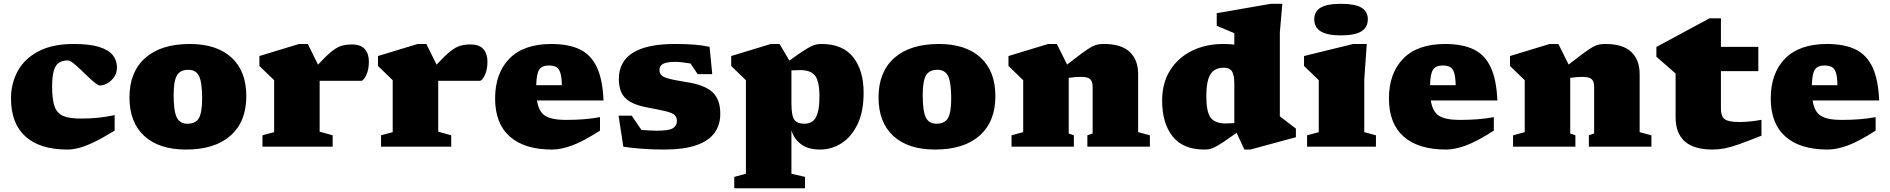

<svg xmlns="http://www.w3.org/2000/svg" viewBox="-20 -767 9882 1004"><path d="M364.5 -537Q449 -537 498.5 -521.5Q548 -506 569.8 -478.5Q591.5 -451 591.5 -414.5Q591.5 -385 576.5 -363.8Q561.5 -342.5 541 -331.2Q520.5 -320 503 -320Q494 -320 477.2 -333.2Q460.5 -346.5 440.2 -366Q420 -385.5 399.5 -405Q379 -424.5 362 -437.8Q345 -451 335 -451Q308 -451 289.5 -439.8Q271 -428.5 261.8 -398.8Q252.5 -369 252.5 -313Q252.5 -246 265.5 -210Q278.5 -174 311 -160.5Q343.5 -147 402 -147Q455 -147 496.8 -151.8Q538.5 -156.5 579.5 -165V-84Q516 -45 471 -23.5Q426 -2 393.2 6.5Q360.5 15 332 15Q189.5 15 113.5 -53Q37.5 -121 37.5 -252Q37.5 -331.5 73.2 -396.2Q109 -461 181.8 -499Q254.5 -537 364.5 -537Z M952.5 15Q811.5 15 734.2 -56.2Q657 -127.5 657 -257.5Q657 -391 739.5 -464Q822 -537 972.5 -537Q1113.5 -537 1190.8 -465.8Q1268 -394.5 1268 -264.5Q1268 -131 1185.8 -58Q1103.5 15 952.5 15ZM960 -120Q1003 -120 1020 -149.2Q1037 -178.5 1037 -252Q1037 -335.5 1021 -368.8Q1005 -402 965 -402Q922.5 -402 905.2 -372.8Q888 -343.5 888 -270Q888 -186.5 904.2 -153.2Q920.5 -120 960 -120Z M1819.5 -534.5Q1867 -534.5 1888 -509.8Q1909 -485 1909 -445Q1909 -403 1895 -373.8Q1881 -344.5 1869 -344.5H1665Q1656.5 -344.5 1651.5 -344.5V-78.5L1719.5 -59.5V0H1352.5V-59.5L1413.5 -76V-347.5L1336.5 -422V-474L1543.5 -537H1589.5L1643 -429Q1686.5 -476 1714.5 -498.2Q1742.5 -520.5 1766 -527.5Q1789.5 -534.5 1819.5 -534.5Z M2439.5 -534.5Q2487 -534.5 2508 -509.8Q2529 -485 2529 -445Q2529 -403 2515 -373.8Q2501 -344.5 2489 -344.5H2285Q2276.5 -344.5 2271.5 -344.5V-78.5L2339.5 -59.5V0H1972.5V-59.5L2033.5 -76V-347.5L1956.5 -422V-474L2163.5 -537H2209.5L2263 -429Q2306.5 -476 2334.5 -498.2Q2362.5 -520.5 2386 -527.5Q2409.5 -534.5 2439.5 -534.5Z M2863 -537Q2954 -537 3012.5 -508.5Q3071 -480 3101.2 -415.2Q3131.5 -350.5 3136 -241.5H2788Q2797 -182 2831.5 -161Q2866 -140 2938 -140Q2991.5 -140 3034 -143.5Q3076.5 -147 3117.5 -154.5V-84Q3030.5 -28 2972.2 -6.5Q2914 15 2867 15Q2722.5 15 2645.8 -53Q2569 -121 2569 -252Q2569 -384 2643.8 -460.5Q2718.5 -537 2863 -537ZM2849.5 -424.5Q2815.5 -424.5 2800.5 -404Q2785.5 -383.5 2784 -321.5H2918Q2917 -366 2909.5 -388Q2902 -410 2887.2 -417.2Q2872.5 -424.5 2849.5 -424.5Z M3509 -537Q3565.5 -537 3608.8 -533.8Q3652 -530.5 3690.5 -522L3704.5 -379.5H3628L3591 -435Q3568 -439 3547.2 -441.2Q3526.5 -443.5 3513.5 -443.5Q3466.5 -443.5 3447.5 -433.2Q3428.5 -423 3428.5 -401Q3428.5 -386 3436.8 -375.5Q3445 -365 3474.5 -356.5Q3504 -348 3568 -338Q3664 -323.5 3705.2 -285.5Q3746.5 -247.5 3746.5 -171.5Q3746.5 -114.5 3716.8 -72.8Q3687 -31 3622.2 -8Q3557.5 15 3451.5 15Q3389.5 15 3332.2 10.5Q3275 6 3239.5 0L3214.5 -162H3283.5L3334 -87.5Q3353.5 -86 3375 -84.8Q3396.5 -83.5 3414.5 -83.5Q3477 -83.5 3498.2 -96.2Q3519.5 -109 3519.5 -133.5Q3519.5 -154.5 3507.8 -165.5Q3496 -176.5 3463.2 -184.8Q3430.5 -193 3367.5 -204.5Q3305 -216 3272.2 -236.8Q3239.5 -257.5 3227.8 -287Q3216 -316.5 3216 -353Q3216 -537 3509 -537Z M4189.5 158V217.5H3819.5V158L3880.5 141.5V-347.5L3803.5 -422V-474L4010.5 -537H4056.5L4108 -450Q4149.5 -480.5 4176.2 -498Q4203 -515.5 4220 -524Q4237 -532.5 4249.5 -534.8Q4262 -537 4276 -537Q4386.5 -537 4441.2 -468.2Q4496 -399.5 4496 -281Q4496 -183 4464.2 -117.2Q4432.5 -51.5 4380.8 -18.2Q4329 15 4268 15Q4206.5 15 4169.2 -12.5Q4132 -40 4118.5 -85.5V141.5ZM4265 -264Q4265 -341.5 4242.2 -371Q4219.5 -400.5 4164 -400.5Q4145.5 -400.5 4118.5 -399V-227Q4118.5 -162 4133.8 -141Q4149 -120 4187 -120Q4211 -120 4228.5 -132.2Q4246 -144.5 4255.5 -175.8Q4265 -207 4265 -264Z M4869.5 15Q4728.5 15 4651.2 -56.2Q4574 -127.5 4574 -257.5Q4574 -391 4656.5 -464Q4739 -537 4889.5 -537Q5030.5 -537 5107.8 -465.8Q5185 -394.5 5185 -264.5Q5185 -131 5102.8 -58Q5020.5 15 4869.5 15ZM4877 -120Q4920 -120 4937 -149.2Q4954 -178.5 4954 -252Q4954 -335.5 4938 -368.8Q4922 -402 4882 -402Q4839.5 -402 4822.2 -372.8Q4805 -343.5 4805 -270Q4805 -186.5 4821.2 -153.2Q4837.5 -120 4877 -120Z M5666 -59.5 5693.5 -69V-315.5Q5693.5 -339.5 5681.2 -352.2Q5669 -365 5633.5 -365Q5604 -365 5568.5 -360V-69L5595.5 -59.5V0H5269.5V-59.5L5330.5 -76V-347.5L5253.5 -422V-474L5460.5 -537H5506.5L5560 -429.5Q5610 -468.5 5640 -490.5Q5670 -512.5 5688.2 -522.2Q5706.5 -532 5720.8 -534.5Q5735 -537 5753.5 -537Q5843.5 -537 5887.5 -495.5Q5931.5 -454 5931.5 -379.5V-76L5993 -59.5V0H5666Z M6756.5 -49.5 6518.5 15H6487L6446.5 -72.5Q6404 -42 6377.2 -24.2Q6350.5 -6.5 6333.2 2Q6316 10.5 6303.5 12.8Q6291 15 6277 15Q6167 15 6112 -53.5Q6057 -122 6057 -241Q6057 -334 6099.2 -400.2Q6141.5 -466.5 6213.8 -501.8Q6286 -537 6375.5 -537Q6408.5 -537 6434.5 -534V-593.5L6342.5 -632V-698L6624.5 -747H6685.5L6672.5 -597V-158.5L6756.5 -94.5ZM6434.5 -327Q6434.5 -375.5 6422 -394.2Q6409.5 -413 6380 -413Q6350.5 -413 6330 -400Q6309.5 -387 6298.8 -354.5Q6288 -322 6288 -262.5Q6288 -182 6310.8 -151.8Q6333.5 -121.5 6389 -121.5Q6408.5 -121.5 6434.5 -123Z M6992.5 -582Q6919.5 -582 6886 -603.2Q6852.5 -624.5 6852.5 -666Q6852.5 -707.5 6886 -727.2Q6919.5 -747 6992.5 -747Q7065.5 -747 7099 -727.2Q7132.5 -707.5 7132.5 -666Q7132.5 -624.5 7099 -603.2Q7065.5 -582 6992.5 -582ZM7127 -537 7114 -352V-76L7175 -59.5V0H6815V-59.5L6876 -76V-347.5Q6868 -355.5 6845 -377.8Q6822 -400 6799 -422V-474L7056 -537Z M7537 -537Q7628 -537 7686.5 -508.5Q7745 -480 7775.2 -415.2Q7805.5 -350.5 7810 -241.5H7462Q7471 -182 7505.5 -161Q7540 -140 7612 -140Q7665.5 -140 7708 -143.5Q7750.5 -147 7791.5 -154.5V-84Q7704.5 -28 7646.2 -6.5Q7588 15 7541 15Q7396.5 15 7319.8 -53Q7243 -121 7243 -252Q7243 -384 7317.8 -460.5Q7392.5 -537 7537 -537ZM7523.5 -424.5Q7489.5 -424.5 7474.5 -404Q7459.5 -383.5 7458 -321.5H7592Q7591 -366 7583.5 -388Q7576 -410 7561.2 -417.2Q7546.5 -424.5 7523.5 -424.5Z M8288.5 -59.5 8316 -69V-315.5Q8316 -339.5 8303.8 -352.2Q8291.5 -365 8256 -365Q8226.5 -365 8191 -360V-69L8218 -59.5V0H7892V-59.5L7953 -76V-347.5L7876 -422V-474L8083 -537H8129L8182.5 -429.5Q8232.5 -468.5 8262.5 -490.5Q8292.5 -512.5 8310.8 -522.2Q8329 -532 8343.2 -534.5Q8357.5 -537 8376 -537Q8466 -537 8510 -495.5Q8554 -454 8554 -379.5V-76L8615.5 -59.5V0H8288.5Z M8979 -198.5Q8979 -159 8998.5 -144Q9018 -129 9074.5 -129Q9099 -129 9127.5 -131.5Q9156 -134 9191 -140.5V-57.5Q9118.5 -28.5 9073.8 -12.8Q9029 3 8998 9Q8967 15 8935 15Q8742 15 8742 -154.5V-382.5L8641.5 -470.5V-521.5L8919 -671H8979V-522H9174.5V-395H8979Z M9533.5 -537Q9624.5 -537 9683 -508.5Q9741.5 -480 9771.8 -415.2Q9802 -350.5 9806.5 -241.5H9458.5Q9467.5 -182 9502 -161Q9536.5 -140 9608.5 -140Q9662 -140 9704.5 -143.5Q9747 -147 9788 -154.5V-84Q9701 -28 9642.8 -6.5Q9584.5 15 9537.5 15Q9393 15 9316.2 -53Q9239.5 -121 9239.5 -252Q9239.5 -384 9314.2 -460.5Q9389 -537 9533.5 -537ZM9520 -424.5Q9486 -424.5 9471 -404Q9456 -383.5 9454.5 -321.5H9588.5Q9587.5 -366 9580 -388Q9572.5 -410 9557.8 -417.2Q9543 -424.5 9520 -424.5Z"/></svg>

Font: Newsreader 6pt ExtraBold
Style: Regular
Weight: 800
Designer: Hugues Gentile
Foundry: Production Type
Version: Version 1.003; ttfautohint (v1.8.3)